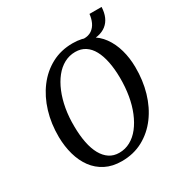

<svg xmlns="http://www.w3.org/2000/svg" viewBox="-197 -1000 1095 1155"><g transform="rotate(-30 351.0 -422.5)"><path d="M316.5 10Q252 10 204 -14.5Q156 -39 124.2 -82.2Q92.5 -125.5 76.5 -182.5Q60.5 -239.5 59.5 -305Q58.5 -397.5 83 -478.5Q107.5 -559.5 154 -621.2Q200.5 -683 266 -718Q331.5 -753 412.5 -753Q478 -753 526 -728.2Q574 -703.5 605.2 -660Q636.5 -616.5 652.2 -560.2Q668 -504 668.5 -440.5Q669.5 -348.5 645.8 -267Q622 -185.5 575.8 -123.2Q529.5 -61 464 -25.5Q398.5 10 316.5 10ZM328.5 -41.5Q369.5 -41.5 405.2 -61Q441 -80.5 469 -116.2Q497 -152 517 -200.5Q537 -249 547 -307.2Q557 -365.5 556.5 -430.5Q556 -492.5 546 -542.2Q536 -592 516.8 -627.2Q497.5 -662.5 468.5 -681.2Q439.5 -700 400 -700Q359 -700 323.2 -680.8Q287.5 -661.5 259.5 -626.2Q231.5 -591 211.5 -542.8Q191.5 -494.5 181.2 -436.5Q171 -378.5 172 -314Q172.5 -251 182.5 -200.8Q192.5 -150.5 212.2 -115Q232 -79.5 260.8 -60.5Q289.5 -41.5 328.5 -41.5ZM589.5 -855H673.5Q672 -817 659.5 -788Q647 -759 623.5 -740.5Q600 -722 566.8 -715.2Q533.5 -708.5 490 -715L484.5 -743Q518.5 -742.5 540.8 -758Q563 -773.5 574.8 -799.2Q586.5 -825 589.5 -855Z"/></g></svg>

Font: Merriweather Light 18pt
Style: Italic
Weight: 400
Italic angle: -7.8°
Version: Version 2.101